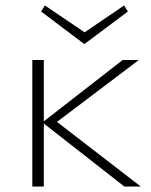

<svg xmlns="http://www.w3.org/2000/svg" viewBox="-20 -681 551 701"><path d="M447 -639 288 -520 130 -639 144 -661 289 -563 433 -661ZM494 0H434L140 -230V0H98V-462H140V-238L428 -462H487L188 -236Z"/></svg>

Font: EauTestSC Light
Style: Regular
Weight: 300
Designer: Christian Thalmann (Catharsis Fonts)
Version: Version 0.001;PS 000.001;hotconv 1.0.88;makeotf.lib2.5.64775